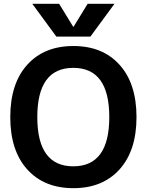

<svg xmlns="http://www.w3.org/2000/svg" viewBox="-20 -983 773 1013"><path d="M123.5 -641.1Q212.9 -740.2 367.2 -740.2Q521.5 -740.2 610.8 -641.1Q700.2 -542 700.2 -365.2Q700.2 -188.5 610.8 -89.4Q521.5 9.8 367.2 9.8Q212.9 9.8 123.5 -89.4Q34.2 -188.5 34.2 -365.2Q34.2 -542 123.5 -641.1ZM368.2 -841.8 442.4 -962.9H584L457 -790H277.3L150.4 -962.9H292L366.2 -841.8ZM176.8 -365.2Q176.8 -105.5 366.7 -105.5Q556.6 -105.5 556.6 -365.2Q556.6 -625 366.7 -625Q176.8 -625 176.8 -365.2Z"/></svg>

Font: Mgen+ 1c bold
Style: Bold
Weight: 700
Designer: [Source Han Sans]
Ryoko NISHIZUKA  (kana & ideographs); Paul D. Hunt (Latin, Greek & Cyrillic); Wenlong ZHANG  (bopomofo
Version: Version 1.059.20150602